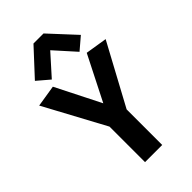

<svg xmlns="http://www.w3.org/2000/svg" viewBox="-265 -958 1037 1037"><g transform="rotate(-45 254.0 -439.5)"><path d="M188.3 0V-271.4L0.1 -620.3L124.4 -640.2L270.9 -349.9H236.3L383.2 -640.2L507.7 -620.3L319.5 -271.7V0ZM147.8 -671.5 78.1 -731 215.3 -879.1H292.1L429.2 -731L359.5 -671.5L253.6 -789.5Z"/></g></svg>

Font: Anaheim
Style: Regular
Weight: 400
Designer: Vernon Adams
Foundry: Vernon Adams
Version: Version 2.001